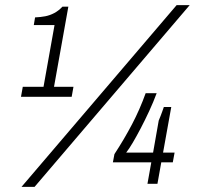

<svg xmlns="http://www.w3.org/2000/svg" viewBox="-20 -718 784 750"><path d="M64 12 670 -698H721L115 12ZM62 -340 69 -379H150L193 -620H112L117 -650Q139 -651 157 -654.5Q175 -658 192 -667Q209 -676 224 -692H247L191 -379H267L260 -340ZM556 0 571 -84H421L427 -116Q465 -174 495.5 -232Q526 -290 549 -354H592Q579 -319 562.5 -283.5Q546 -248 529.5 -216.5Q513 -185 498.5 -160.5Q484 -136 473 -122H578L600 -247Q604 -257 607.5 -265.5Q611 -274 614 -283Q617 -292 620 -300H649L617 -122H662L655 -84H610L595 0Z"/></svg>

Font: Archivo SemiCondensed Thin
Style: Italic
Weight: 250
Width: 4
Italic angle: -10°
Designer: Hector Gatti
Foundry: Omnibus-Type
Version: Version 2.001